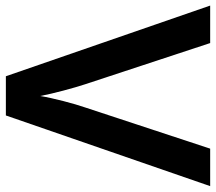

<svg xmlns="http://www.w3.org/2000/svg" viewBox="-62 -692 754 671"><g transform="rotate(90 315.5 -357.0)"><path d="M631 -714H500L356 -277C343 -240 323 -164 316 -120C308 -164 287 -241 275 -277L131 -714H0L247 0H384Z"/></g></svg>

Font: Noto Sans Telugu SemiBold
Style: Regular
Weight: 600
Designer: Jelle Bosma - Monotype Design Team
Foundry: Monotype Imaging Inc.
Version: Version 2.005